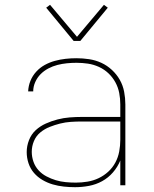

<svg xmlns="http://www.w3.org/2000/svg" viewBox="-20 -770 640 798"><path d="M292 8Q269 8 245.5 5.5Q222 3 199.5 -3.5Q177 -10 156.5 -22Q136 -34 121 -51.5Q106 -69 98.5 -91.5Q91 -114 91 -138Q91 -163 100.5 -187.5Q110 -212 128.5 -229Q147 -246 170.5 -256.5Q194 -267 219 -273.5Q244 -280 269.5 -282Q295 -284 320 -284H480V-336Q480 -360 475.5 -383.5Q471 -407 459.5 -428Q448 -449 430.5 -465.5Q413 -482 391 -492Q369 -502 345.5 -505.5Q322 -509 298 -509Q278 -509 258 -507Q238 -505 218.5 -500Q199 -495 181 -485.5Q163 -476 149 -462Q135 -448 126.5 -429Q118 -410 118 -390H97Q98 -413 106.5 -434Q115 -455 130.5 -472Q146 -489 166 -500Q186 -511 208 -517Q230 -523 252.5 -525.5Q275 -528 298 -528Q324 -528 350.5 -524Q377 -520 401 -509Q425 -498 445 -479.5Q465 -461 478 -438Q491 -415 496 -388.5Q501 -362 501 -336V0H480V-103Q469 -76 449.5 -53.5Q430 -31 404.5 -17Q379 -3 350 2.5Q321 8 292 8ZM295 -11Q319 -11 343.5 -15Q368 -19 390 -29.5Q412 -40 430 -56.5Q448 -73 459.5 -94.5Q471 -116 475.5 -140.5Q480 -165 480 -189V-265H320Q297 -265 274.5 -263.5Q252 -262 230 -256.5Q208 -251 186.5 -242.5Q165 -234 147.5 -219.5Q130 -205 121 -183.5Q112 -162 112 -139Q112 -118 119 -98Q126 -78 140 -62.5Q154 -47 173 -37Q192 -27 212 -21Q232 -15 253 -13Q274 -11 295 -11ZM286 -600 172 -738 188 -750 300 -617 412 -750 428 -738 314 -600Z"/></svg>

Font: Iosevka Thin Extended
Style: Regular
Weight: 100
Width: 7
Monospace: yes
Designer: Belleve Invis
Foundry: Belleve Invis
Version: Version 32.5.0; ttfautohint (v1.8.4)